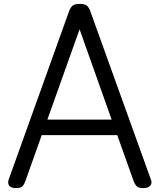

<svg xmlns="http://www.w3.org/2000/svg" viewBox="-20 -955 822 989"><path d="M63 14Q37 14 27.5 1.5Q18 -11 25 -31L335 -895Q343 -918 355 -926.5Q367 -935 391 -935Q415 -935 426.5 -926.5Q438 -918 446 -895L757 -31Q765 -11 754 1.5Q743 14 717 14Q695 14 685.5 5.5Q676 -3 668 -23L584 -259H195L111 -23Q104 -3 94.5 5.5Q85 14 63 14ZM224 -339H555L390 -804Z"/></svg>

Font: Playwrite DE Grund
Style: Regular
Weight: 400
Designer: Veronika Burian, José Scaglione
Foundry: TypeTogether
Version: Version 1.002